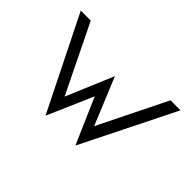

<svg xmlns="http://www.w3.org/2000/svg" viewBox="-85 -664 882 882"><g transform="rotate(45 356.0 -223.0)"><path d="M29 -451 256 5 353 -218 450 5 677 -451H612L448 -119L353 -349L256 -119L94 -451Z"/></g></svg>

Font: Charger Sport
Style: LitNrw
Weight: 300
Designer: Jasper
Foundry: Cannot Into Space Fonts
Version: Version 1.1